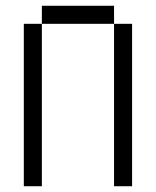

<svg xmlns="http://www.w3.org/2000/svg" viewBox="-20 -645 540 665"><path d="M62.5 -562.5V0H125V-562.5ZM375 -562.5V0H437.5V-562.5ZM125 -562.5H375V-625H125Z"/></svg>

Font: UnifontExMono
Style: Regular
Weight: 500
Version: Version 15.0.06